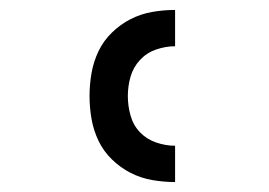

<svg xmlns="http://www.w3.org/2000/svg" viewBox="-20 -800 540 386"><path d="M332 -434Q309 -434 286 -438Q263 -442 242.5 -452.5Q222 -463 205 -479.5Q188 -496 178 -517Q168 -538 164 -561Q160 -584 160 -607Q160 -630 164 -653Q168 -676 178 -697Q188 -718 205 -734.5Q222 -751 242.5 -761.5Q263 -772 286 -776Q309 -780 332 -780V-707Q313 -707 294 -700.5Q275 -694 261.5 -679.5Q248 -665 242.5 -646Q237 -627 237 -607Q237 -587 242.5 -567.5Q248 -548 261.5 -534Q275 -520 294 -513.5Q313 -507 332 -507Z"/></svg>

Font: Iosevka Custom Medium
Style: Regular
Weight: 500
Monospace: yes
Designer: Belleve Invis
Foundry: Belleve Invis
Version: Version 32.5.0; ttfautohint (v1.8.4)